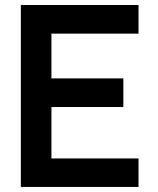

<svg xmlns="http://www.w3.org/2000/svg" viewBox="-20 -740 625 760"><path d="M528.3 0H62.5V-720.2H528.3V-606.9H183.6V-429.7H468.3V-316.4H183.6V-112.8H528.3Z"/></svg>

Font: Vela Sans Bd
Style: Bold
Weight: 700
Designer: Principal design: Mikhail Sharanda - project Manrope.
Design modification: Ravid Balaliev
Foundry: Mikhail Sharanda
Version: Version 1.001